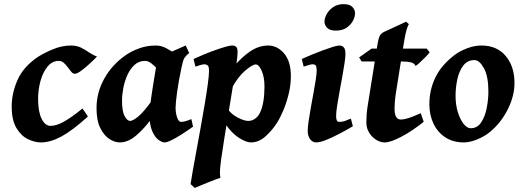

<svg xmlns="http://www.w3.org/2000/svg" viewBox="-20 -681 2568 945"><path d="M457.5 -402.8Q443.8 -388.2 422.1 -368.2Q400.4 -348.1 379.9 -333Q359.4 -317.9 348.1 -317.9Q339.4 -317.9 331.1 -327.4Q322.8 -336.9 313.7 -349.6Q304.7 -362.3 293.9 -371.8Q283.2 -381.3 269 -381.3Q236.8 -381.3 214.1 -353.5Q191.4 -325.7 179.4 -283Q167.5 -240.2 167.5 -194.3Q167.5 -131.3 184.8 -96.4Q202.1 -61.5 229 -61.5Q257.8 -61.5 295.7 -82.8Q333.5 -104 385.7 -147Q389.6 -142.1 400.1 -126.7Q410.6 -111.3 412.6 -107.4Q335.9 -38.1 282 -9Q228 20 181.2 20Q151.9 20 118.4 4.4Q85 -11.2 61.3 -50Q37.6 -88.9 37.6 -157.2Q37.6 -223.1 66.7 -288.3Q95.7 -353.5 167.5 -401.4Q194.8 -419.4 239.7 -438.2Q284.7 -457 329.1 -457Q357.9 -457 379.2 -446.3Q400.4 -435.5 418.9 -422.6Q437.5 -409.7 457.5 -402.8Z M930.2 -57.6Q902.8 -38.1 875 -20.3Q847.2 -2.4 824.5 8.8Q801.8 20 789.6 20Q777.8 20 760.3 7.6Q742.7 -4.9 729 -36.1Q715.3 -67.4 715.3 -122.6Q715.3 -133.8 718.5 -159.2Q721.7 -184.6 726.6 -216.8Q731.4 -249 736.6 -281.2Q741.7 -313.5 746.1 -339.1Q750.5 -364.7 752.4 -376Q754.9 -387.2 770.8 -398.2Q786.6 -409.2 809.1 -419.7Q831.5 -430.2 854.5 -439.7Q877.4 -449.2 894 -457L911.1 -420.4Q894.5 -406.7 887.7 -395.8Q880.9 -384.8 874 -351.6Q858.9 -281.7 851.6 -227.1Q844.2 -172.4 844.2 -150.9Q844.2 -124.5 851.8 -102.8Q859.4 -81.1 870.6 -81.1Q880.4 -81.1 891.4 -84Q902.3 -86.9 921.9 -94.7ZM881.3 -396.5Q871.1 -389.2 859.9 -373.3Q848.6 -357.4 837.9 -340.1Q827.1 -322.8 818.1 -310.5Q809.1 -298.3 802.7 -298.3Q796.4 -298.3 784.2 -311Q772 -323.7 756.3 -340.3Q740.7 -356.9 724.4 -369.4Q708 -381.8 692.9 -381.3Q663.1 -380.9 641.8 -361.3Q620.6 -341.8 606.9 -311.5Q593.3 -281.2 586.9 -247.6Q580.6 -213.9 580.6 -185.1Q580.6 -133.3 593.3 -109.6Q606 -85.9 620.6 -85.9Q634.3 -85.9 661.1 -108.2Q688 -130.4 730 -189L722.2 -92.3Q689.5 -47.9 649.9 -13.9Q610.4 20 568.8 20Q544.9 20 518.6 3.2Q492.2 -13.7 473.6 -50.8Q455.1 -87.9 455.1 -148.9Q455.1 -226.1 493.7 -294.9Q532.2 -363.8 601.1 -411.1Q627.4 -429.2 665.3 -443.1Q703.1 -457 747.6 -457Q774.4 -457 800.8 -442.4Q827.1 -427.7 848.6 -412.8Q870.1 -397.9 881.3 -396.5Z M1411.6 -306.2Q1411.6 -266.1 1401.9 -223.4Q1392.1 -180.7 1376.5 -142.6Q1360.8 -104.5 1343.8 -77.1Q1321.3 -41.5 1287.8 -10.7Q1254.4 20 1214.8 20Q1191.9 20 1156.7 -2.2Q1121.6 -24.4 1089.4 -70.3L1102.1 -143.6Q1112.8 -127 1131.1 -114Q1149.4 -101.1 1168.9 -93.5Q1188.5 -85.9 1202.1 -85.9Q1221.2 -85.9 1236.6 -97.7Q1252 -109.4 1259.8 -126.5Q1281.7 -172.9 1281.7 -254.9Q1281.7 -301.3 1268.1 -332.5Q1254.4 -363.8 1238.3 -363.8Q1223.1 -363.8 1187.7 -334.2Q1152.3 -304.7 1120.6 -246.6L1117.2 -338.9Q1158.7 -387.2 1190.4 -412.6Q1222.2 -438 1248.3 -447.5Q1274.4 -457 1299.8 -457Q1344.7 -457 1378.2 -418.2Q1411.6 -379.4 1411.6 -306.2ZM1149.4 -424.8Q1149.4 -403.8 1142.3 -356.4Q1135.3 -309.1 1120.8 -223.6Q1106.4 -138.2 1084.5 -2.9Q1073.7 64 1068.4 104Q1063 144 1062.5 164.3Q1062 184.6 1065.4 193.8Q1058.1 195.8 1040.3 202.6Q1022.5 209.5 1001.2 218Q980 226.6 962.4 233.9Q944.8 241.2 938.5 244.1L918 225.1Q920.4 206.5 928 164.3Q935.5 122.1 945.8 66.2Q956.1 10.3 967 -50.3Q978 -110.8 987.5 -167.5Q997.1 -224.1 1002.9 -267.8Q1008.8 -311.5 1008.8 -332Q1008.8 -354.5 1001.5 -359.6Q994.1 -364.7 985.8 -364.7Q980 -364.7 964.6 -360.4Q949.2 -356 941.9 -353L932.6 -390.6Q954.6 -400.9 982.9 -412.6Q1011.2 -424.3 1039.3 -434.3Q1067.4 -444.3 1089.6 -450.7Q1111.8 -457 1121.6 -457Q1135.3 -457 1142.3 -450.4Q1149.4 -443.8 1149.4 -424.8Z M1727.5 -616.2Q1727.5 -598.1 1716.8 -578.1Q1706.1 -558.1 1685.1 -544.2Q1664.1 -530.3 1633.3 -530.3Q1603.5 -530.3 1590.3 -543.9Q1577.1 -557.6 1577.1 -574.2Q1577.1 -591.8 1588.1 -611.8Q1599.1 -631.8 1620.1 -646.2Q1641.1 -660.6 1671.4 -660.6Q1701.2 -660.6 1714.4 -646.7Q1727.5 -632.8 1727.5 -616.2ZM1716.8 -59.6Q1686.5 -41.5 1651.6 -23.2Q1616.7 -4.9 1585.9 7.6Q1555.2 20 1535.6 20Q1519 20 1506.8 4.6Q1494.6 -10.7 1494.6 -37.1Q1494.6 -54.7 1499 -85.2Q1503.4 -115.7 1510 -152.1Q1516.6 -188.5 1523.2 -224.4Q1529.8 -260.3 1534.2 -289.1Q1538.6 -317.9 1538.6 -332Q1538.6 -354.5 1533.2 -359.6Q1527.8 -364.7 1518.6 -364.7Q1512.7 -364.7 1499 -360.8Q1485.4 -356.9 1474.6 -353L1465.3 -390.6Q1485.8 -399.9 1513.2 -411.4Q1540.5 -422.9 1568.4 -433.1Q1596.2 -443.4 1618.2 -450.2Q1640.1 -457 1650.4 -457Q1664.1 -457 1672.1 -447.8Q1680.2 -438.5 1680.2 -416Q1680.2 -398.9 1675.5 -368.2Q1670.9 -337.4 1664.1 -300.3Q1657.2 -263.2 1650.4 -225.8Q1643.6 -188.5 1638.9 -157.7Q1634.3 -127 1634.3 -109.9Q1634.3 -81.1 1648.9 -81.1Q1664.1 -81.1 1675.8 -85Q1687.5 -88.9 1707 -97.2Z M2094.7 -423.3Q2088.4 -414.6 2074 -399.9Q2059.6 -385.3 2045.7 -372.6Q2031.7 -359.9 2025.4 -356.4Q2019.5 -370.1 2002.2 -374.3Q1984.9 -378.4 1955.6 -378.4H1759.8L1747.6 -398.4L1809.1 -441.9H2080.1ZM2065.4 -81.5Q2010.3 -37.1 1956.3 -8.5Q1902.3 20 1873.5 20Q1852.5 20 1831.8 7.3Q1811 -5.4 1797.1 -27.6Q1783.2 -49.8 1783.2 -78.1Q1783.2 -96.7 1784.4 -116Q1785.6 -135.3 1790 -162.1L1837.4 -459Q1843.3 -496.6 1850.8 -507.6Q1858.4 -518.6 1871.1 -524.4L1979 -574.2L1992.7 -562Q1988.8 -558.6 1981.7 -536.4Q1974.6 -514.2 1967.8 -470.2L1927.7 -217.8Q1924.8 -199.2 1923.3 -178Q1921.9 -156.7 1921.9 -147Q1921.9 -117.2 1930.2 -105Q1938.5 -92.8 1952.1 -92.8Q1969.2 -92.8 1991.7 -100.1Q2014.2 -107.4 2050.8 -124Z M2512.2 -272.9Q2512.2 -208 2478.8 -141.8Q2445.3 -75.7 2390.6 -30.8Q2365.2 -9.8 2328.9 5.1Q2292.5 20 2263.2 20Q2210.4 20 2172.4 -4.6Q2134.3 -29.3 2113.8 -72Q2093.3 -114.7 2093.3 -168Q2093.3 -237.8 2122.6 -299.1Q2151.9 -360.4 2217.3 -410.2Q2243.2 -429.7 2279.3 -443.4Q2315.4 -457 2349.1 -457Q2425.8 -457 2469 -405.5Q2512.2 -354 2512.2 -272.9ZM2383.8 -231Q2383.8 -305.2 2361.8 -345.2Q2339.8 -385.3 2315.4 -385.3Q2280.8 -385.3 2260.3 -358.4Q2239.7 -331.5 2231 -291Q2222.2 -250.5 2222.2 -209Q2222.2 -165.5 2233.4 -129.4Q2244.6 -93.3 2261.7 -71.5Q2278.8 -49.8 2296.4 -49.8Q2329.1 -49.8 2348.1 -78.4Q2367.2 -106.9 2375.5 -148.9Q2383.8 -190.9 2383.8 -231Z"/></svg>

Font: Gentium Book Plus
Style: Bold Italic
Weight: 700
Italic angle: -8°
Designer: Victor Gaultney, Annie Olsen, Iska Routamaa, Becca Hirsbrunner
Foundry: SIL International
Version: Version 6.101